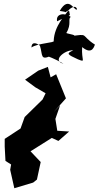

<svg xmlns="http://www.w3.org/2000/svg" viewBox="-20 -888 524 1019"><path d="M183 -513 113 -465 167 -425 222 -393 206 -360 111 -267 89 -206 5 -151V-110L9 -34L39 -15L34 13L56 111L156 81L176 65L196 -28L142 -85L255 -156L290 -140L347 -190L284 -194L274 -257L299 -329L264 -292L330 -366L278 -494L237 -471L249 -476L234 -533ZM347 -830C325 -819 378 -876 389 -839C377 -822 347 -918 297 -830C354 -822 313 -819 342 -832C330 -811 268 -753 265 -671C274 -661 179 -659 147 -636C148 -672 179 -657 192 -645C208 -595 191 -563 257 -595C185 -594 219 -606 317 -550C254 -565 323 -624 369 -621C329 -603 338 -599 394 -573C438 -556 411 -566 416 -638C473 -591 481 -650 484 -651C403 -703 457 -711 352 -695C413 -699 333 -709 332 -713C362 -762 338 -789 356 -798C324 -822 275 -817 283 -775L351 -808Z"/></svg>

Font: Hussar Lance
Style: Italic
Weight: 700
Foundry: Cannot Into Space Fonts, PlusOne Fonts
Version: Version 2.27